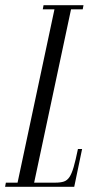

<svg xmlns="http://www.w3.org/2000/svg" viewBox="-69 -719 397 739"><path d="M-49.4 0 -46.4 -16H-1.4L140.6 -683H95.6L98.6 -699H252.4L249.4 -683H204.4L62.4 -16H143.9Q163.9 -16 176.7 -20.2Q189.5 -24.4 198.2 -37.3Q207 -50.2 214.5 -76Q222 -101.8 231 -145.5H247L216.7 0Z"/></svg>

Font: Emberly Black
Style: Italic
Weight: 900
Italic angle: -12°
Designer: Rajesh Rajput
Foundry: Rajesh Rajput
Version: Version 1.000